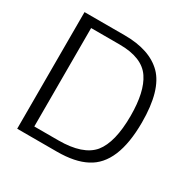

<svg xmlns="http://www.w3.org/2000/svg" viewBox="-154 -823 957 968"><g transform="rotate(30 325.0 -339.5)"><path d="M68 -679H302Q448 -679 522 -605Q597 -529 597 -342Q597 -100 468 -34Q404 0 299 0H68ZM137 -626V-53H277Q420 -53 476 -120Q531 -188 531 -342Q531 -482 484 -552Q435 -626 303 -626Z"/></g></svg>

Font: Pavanam
Style: Regular
Weight: 400
Designer: Tharique Azeez
Foundry: Tharique Azeez
Version: Version 1.86; ttfautohint (v1.3) -l 8 -r 50 -G 200 -x 14 -D 